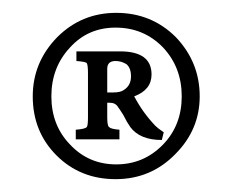

<svg xmlns="http://www.w3.org/2000/svg" viewBox="-20 -679 360 299"><path d="M161 -659Q216 -659 254 -621Q291 -582 291 -529Q291 -477 253 -439Q215 -400 160 -400Q105 -400 68 -437Q31 -474 31 -529Q31 -582 69 -621Q107 -659 161 -659ZM160 -636Q117 -636 89 -605Q60 -574 60 -529Q60 -484 89 -454Q118 -423 161 -423Q204 -423 234 -454Q263 -484 263 -529Q263 -574 234 -605Q204 -636 160 -636ZM235 -473 232 -461Q198 -461 183 -481Q178 -488 172 -500Q165 -511 164 -512Q160 -519 151 -519H147V-496Q147 -483 150 -481Q153 -478 166 -477V-462H98V-477Q112 -478 115 -481Q117 -483 117 -496V-565Q117 -578 115 -581Q112 -583 99 -584V-599H167Q216 -599 216 -563Q216 -539 189 -529Q202 -504 222 -483Q226 -479 235 -473ZM147 -535H156Q168 -535 173 -539Q184 -546 184 -560Q184 -573 177 -579Q169 -584 160 -584Q147 -584 147 -572Z"/></svg>

Font: Triodion
Style: Regular
Weight: 400
Version: Version 1.201; ttfautohint (v1.8.4.7-5d5b)